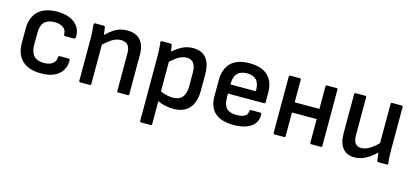

<svg xmlns="http://www.w3.org/2000/svg" viewBox="-59 -932 3339 1546"><g transform="rotate(15 1611.0 -158.5)"><path d="M268 12Q165 12 111 -39Q57 -90 57 -185V-304Q57 -400 112 -451Q167 -502 269 -502Q363 -502 415 -459.5Q467 -417 466 -350Q465 -328 455 -328H378Q368 -328 368 -344Q368 -377 341.5 -396Q315 -415 270 -415Q213 -415 185 -386Q157 -357 157 -295V-195Q157 -75 269 -75Q315 -75 341 -95Q367 -115 367 -145Q367 -161 377 -161H454Q464 -161 465 -151Q466 -76 415 -32Q364 12 268 12Z M594 0Q583 0 583 -11V-366Q583 -393 580.5 -425Q578 -457 576 -476Q574 -490 587 -490H658Q668 -490 670 -480Q672 -470 674.5 -452.5Q677 -435 678 -417Q721 -460 762 -481Q803 -502 853 -502Q925 -502 962.5 -460.5Q1000 -419 1000 -336V-11Q1000 0 990 0H911Q900 0 900 -11V-325Q900 -414 824 -414Q791 -414 758.5 -396.5Q726 -379 683 -338V-11Q683 0 672 0Z M1151 185Q1140 185 1140 174V-374Q1140 -398 1138 -426.5Q1136 -455 1133 -477Q1132 -490 1144 -490H1215Q1225 -490 1227 -480Q1229 -471 1231.5 -455.5Q1234 -440 1235 -428Q1277 -464 1315.5 -483Q1354 -502 1401 -502Q1549 -502 1549 -320V-189Q1549 -90 1503.5 -39Q1458 12 1371 12Q1339 12 1302.5 4.5Q1266 -3 1240 -17V174Q1240 185 1229 185ZM1372 -414Q1342 -414 1312 -398.5Q1282 -383 1240 -346V-98Q1265 -86 1293.5 -80Q1322 -74 1346 -74Q1449 -74 1449 -200V-308Q1449 -414 1372 -414Z M1873 12Q1771 12 1718.5 -34Q1666 -80 1666 -171V-304Q1666 -401 1718.5 -451.5Q1771 -502 1872 -502Q1973 -502 2025 -453Q2077 -404 2077 -310V-232Q2077 -221 2067 -221H1766V-189Q1766 -128 1791.5 -100Q1817 -72 1876 -72Q1920 -72 1944 -86Q1968 -100 1968 -129Q1968 -140 1980 -140H2057Q2067 -140 2068 -130Q2071 -63 2019.5 -25.5Q1968 12 1873 12ZM1766 -297H1978V-302Q1978 -362 1952 -390Q1926 -418 1873 -418Q1766 -418 1766 -302Z M2214 0Q2203 0 2203 -11V-479Q2203 -490 2214 -490H2292Q2303 -490 2303 -479V-292H2509V-479Q2509 -490 2519 -490H2598Q2609 -490 2609 -479V-11Q2609 0 2598 0H2519Q2509 0 2509 -11V-207H2303V-11Q2303 0 2292 0Z M2881 12Q2816 12 2782 -30.5Q2748 -73 2748 -154V-479Q2748 -490 2759 -490H2837Q2848 -490 2848 -479V-165Q2848 -75 2914 -75Q2946 -75 2978 -93Q3010 -111 3052 -152V-479Q3052 -490 3063 -490H3141Q3152 -490 3152 -479V-123Q3152 -95 3153 -66.5Q3154 -38 3159 -11Q3160 0 3147 0H3080Q3069 0 3067 -10Q3065 -26 3063 -42.5Q3061 -59 3059 -76Q3016 -34 2972 -11Q2928 12 2881 12Z"/></g></svg>

Font: Sofia Sans SemiBold
Style: Regular
Weight: 600
Designer: Botio Nikoltchev, Ani Petrova
Foundry: lettersoup
Version: Version 4.101; ttfautohint (v1.8.4.7-5d5b)